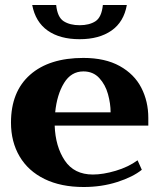

<svg xmlns="http://www.w3.org/2000/svg" viewBox="-20 -739 639 769"><path d="M109 -719H205Q210 -670 235 -654Q260 -638 299 -638Q338 -638 362.5 -654Q387 -670 392 -719H488Q476 -651 426.5 -616.5Q377 -582 299 -582Q220 -582 171 -616.5Q122 -651 109 -719ZM574 -236H199Q202 -152 239.5 -96Q277 -40 352 -40Q393 -40 443.5 -55Q494 -70 531 -97L548 -59Q512 -30 449.5 -10Q387 10 315 10Q224 10 158.5 -22Q93 -54 58.5 -112.5Q24 -171 24 -248Q24 -372 100.5 -439.5Q177 -507 314 -507Q401 -507 459.5 -474.5Q518 -442 546 -387.5Q574 -333 574 -267ZM423 -289Q423 -324 412.5 -362Q402 -400 377.5 -426.5Q353 -453 314 -453Q265 -453 236.5 -406.5Q208 -360 201 -289Z"/></svg>

Font: Trirong ExtraBold
Style: Regular
Weight: 800
Designer: Katatrad Team
Foundry: CadsonDemak
Version: Version 1.001